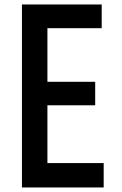

<svg xmlns="http://www.w3.org/2000/svg" viewBox="-20 -805 540 850"><path d="M77.1 -785.2H430.2V-680.2H189.9V-442.9H401.4V-338.9H189.9V-83H439V24.9H77.1Z"/></svg>

Font: BIZ UDGothic
Style: Bold
Weight: 700
Monospace: yes
Designer: TypeBank Co., Ltd.
Foundry: Morisawa Inc.
Version: Version 1.05